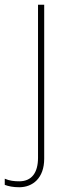

<svg xmlns="http://www.w3.org/2000/svg" viewBox="-70 -641 297 808"><path d="M11 147C68 147 116 108 116 27V-621H90V23C90 85 64 122 11 122C-9 122 -30 120 -50 111V137C-34 143 -14 147 11 147Z"/></svg>

Font: Noto Sans Telugu UI Thin
Style: Regular
Weight: 100
Designer: Jelle Bosma - Monotype Design Team
Foundry: Monotype Imaging Inc.
Version: Version 2.005